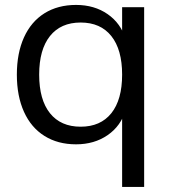

<svg xmlns="http://www.w3.org/2000/svg" viewBox="-20 -568 680 768"><path d="M482.8 -410.6H468.5V-539.1H556.6V179.7H468.5V-127.3L482.8 -128.4Q463.9 -64.3 410.6 -27.5Q357.3 9.3 284.2 9.3Q211.4 9.3 157.9 -24.2Q104.4 -57.6 75.9 -120.7Q47.4 -183.7 47.4 -269.5Q47.4 -355.3 75.9 -418.4Q104.4 -481.4 157.9 -514.9Q211.4 -548.3 284.2 -548.3Q357.4 -548.3 410.5 -511.5Q463.6 -474.7 482.8 -410.6ZM136.7 -269.5Q136.7 -169.1 179.9 -115.1Q223.1 -61.2 302.6 -61.2Q382.1 -61.2 425.3 -115.1Q468.5 -169.1 468.5 -269.5Q468.5 -369.6 425.3 -423.8Q382.1 -477.9 302.6 -477.9Q223.1 -477.9 179.9 -423.8Q136.7 -369.6 136.7 -269.5Z"/></svg>

Font: Min Sans VF VF
Style: Regular
Weight: 400
Designer: Jinseong-Kim, NotoSansCJK, Nunito
Foundry: Jinseong-Kim
Version: Version 1.420;Glyphs 3.1.2 (3151)